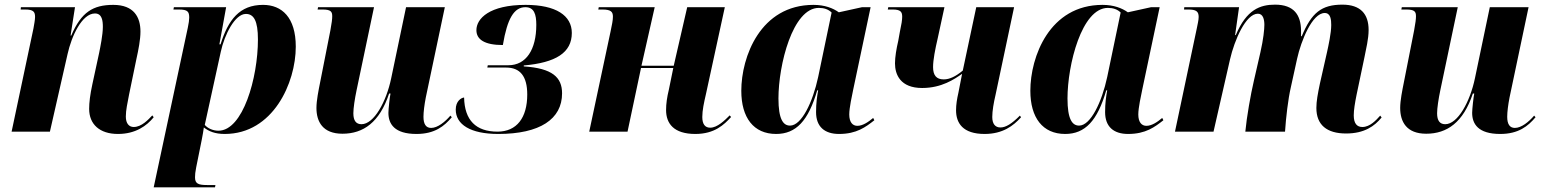

<svg xmlns="http://www.w3.org/2000/svg" viewBox="-20 -567 6651 827"><path d="M488 10C564 10 612 -25 642 -62L636 -70C619 -52 590 -20 556 -20C535 -20 522 -36 522 -65C522 -93 529 -123 536 -160L568 -315C576 -351 585 -396 585 -431C585 -493 557 -546 468 -546C381 -546 330 -515 287 -414H284L303 -536H70L69 -526H89C125 -526 131 -515 131 -494C131 -482 127 -461 124 -444L30 0H195L271 -334C288 -411 333 -509 389 -509C420 -509 423 -477 423 -451C423 -417 412 -364 407 -339L378 -205C368 -159 364 -125 364 -98C364 -32 409 10 488 10Z M789 -448 642 240H906L908 230H872C834 230 820 224 820 197C820 186 821 174 825 154L849 35C853 13 856 -1 858 -18C880 -1 906 10 948 10C1156 10 1254 -210 1254 -366C1254 -492 1194 -546 1113 -546C1012 -546 963 -482 930 -376H925L954 -536H729L727 -526H751C789 -526 795 -516 795 -491C795 -482 793 -466 789 -448ZM921 -4C896 -4 874 -15 862 -29L931 -344C947 -418 992 -507 1039 -507C1073 -507 1091 -478 1091 -397C1091 -231 1026 -4 921 -4Z M1774 10C1853 10 1894 -24 1926 -62L1920 -69C1897 -42 1865 -16 1837 -16C1815 -16 1804 -32 1804 -64C1804 -85 1808 -116 1814 -147L1896 -536H1729L1665 -230C1644 -129 1591 -32 1537 -32C1514 -32 1502 -47 1502 -79C1502 -101 1508 -141 1516 -179L1591 -536H1350L1348 -526H1369C1405 -526 1411 -517 1411 -497C1411 -485 1409 -468 1403 -436L1359 -213C1352 -178 1343 -134 1343 -102C1343 -43 1370 9 1455 9C1545 9 1615 -40 1656 -164H1662C1659 -151 1653 -97 1653 -81C1653 -33 1679 10 1774 10Z M2126 10C2306 10 2401 -54 2401 -165C2401 -234 2359 -273 2236 -281V-285C2374 -297 2443 -340 2443 -425C2443 -500 2375 -546 2244 -546C2088 -546 2032 -487 2032 -437C2032 -397 2067 -373 2146 -373C2165 -487 2194 -536 2243 -536C2281 -536 2290 -505 2290 -460C2290 -353 2246 -286 2170 -286H2081L2079 -276H2160C2220 -276 2251 -239 2251 -160C2251 -60 2206 0 2123 0C2030 0 1981 -49 1979 -147C1967 -146 1943 -132 1943 -95C1943 -31 2006 10 2126 10Z M2975 10C3058 10 3099 -30 3129 -63L3123 -70C3102 -49 3070 -17 3039 -17C3017 -17 3005 -32 3005 -63C3005 -92 3012 -124 3021 -163L3102 -536H2940L2882 -284H2743L2800 -536H2559L2557 -526H2575C2613 -526 2620 -515 2620 -495C2620 -480 2616 -460 2610 -432L2518 0H2683L2741 -274H2880L2861 -181C2853 -148 2849 -120 2849 -93C2849 -35 2882 10 2975 10Z M3323 10C3409 10 3462 -47 3500 -178H3504C3499 -149 3495 -123 3495 -84C3495 -21 3532 10 3594 10C3670 10 3709 -20 3746 -49L3741 -59C3722 -43 3697 -25 3673 -25C3652 -25 3638 -41 3638 -74C3638 -103 3650 -156 3655 -181L3730 -536H3693L3593 -514C3568 -532 3532 -546 3484 -546C3255 -546 3173 -322 3173 -176C3173 -60 3226 10 3323 10ZM3383 -26C3353 -26 3333 -54 3333 -143C3333 -287 3394 -533 3507 -533C3529 -533 3548 -527 3562 -513L3504 -235C3481 -128 3433 -26 3383 -26Z M4221 10C4299 10 4345 -25 4378 -62L4373 -69C4337 -33 4312 -18 4289 -18C4267 -18 4254 -33 4254 -63C4254 -89 4260 -124 4268 -158L4348 -536H4185L4127 -263C4097 -238 4070 -225 4045 -225C4013 -225 3999 -243 3999 -278C3999 -309 4008 -355 4019 -402L4048 -536H3806L3804 -526H3825C3859 -526 3866 -516 3866 -495C3866 -481 3863 -462 3856 -430L3849 -391C3841 -357 3835 -321 3835 -294C3835 -246 3858 -188 3952 -188C4036 -188 4091 -226 4124 -249L4108 -167C4102 -141 4098 -116 4098 -92C4098 -37 4127 10 4221 10Z M4568 10C4654 10 4707 -47 4745 -178H4749C4744 -149 4740 -123 4740 -84C4740 -21 4777 10 4839 10C4915 10 4954 -20 4991 -49L4986 -59C4967 -43 4942 -25 4918 -25C4897 -25 4883 -41 4883 -74C4883 -103 4895 -156 4900 -181L4975 -536H4938L4838 -514C4813 -532 4777 -546 4729 -546C4500 -546 4418 -322 4418 -176C4418 -60 4471 10 4568 10ZM4628 -26C4598 -26 4578 -54 4578 -143C4578 -287 4639 -533 4752 -533C4774 -533 4793 -527 4807 -513L4749 -235C4726 -128 4678 -26 4628 -26Z M5778 8C5857 8 5901 -24 5931 -61L5925 -69C5907 -49 5881 -20 5848 -20C5825 -20 5811 -35 5811 -70C5811 -93 5816 -123 5823 -158L5857 -320C5864 -356 5875 -399 5875 -438C5875 -507 5840 -547 5762 -547C5672 -547 5629 -512 5587 -411H5584C5584 -416 5584 -428 5584 -436C5583 -502 5554 -547 5472 -547C5408 -547 5349 -526 5303 -416H5300L5317 -536H5081L5080 -526H5098C5132 -526 5143 -518 5143 -494C5143 -480 5138 -461 5135 -445L5041 0H5207L5278 -311C5297 -394 5346 -508 5398 -508C5421 -508 5426 -482 5426 -460C5426 -441 5422 -399 5409 -342L5381 -220C5367 -160 5350 -64 5344 0H5515C5519 -60 5528 -139 5540 -191L5567 -314C5584 -391 5632 -511 5686 -511C5712 -511 5714 -481 5714 -459C5714 -425 5702 -370 5696 -343L5665 -206C5656 -163 5650 -131 5650 -102C5650 -29 5695 8 5778 8Z M6442 10C6521 10 6562 -24 6594 -62L6588 -69C6565 -42 6533 -16 6505 -16C6483 -16 6472 -32 6472 -64C6472 -85 6476 -116 6482 -147L6564 -536H6397L6333 -230C6312 -129 6259 -32 6205 -32C6182 -32 6170 -47 6170 -79C6170 -101 6176 -141 6184 -179L6259 -536H6018L6016 -526H6037C6073 -526 6079 -517 6079 -497C6079 -485 6077 -468 6071 -436L6027 -213C6020 -178 6011 -134 6011 -102C6011 -43 6038 9 6123 9C6213 9 6283 -40 6324 -164H6330C6327 -151 6321 -97 6321 -81C6321 -33 6347 10 6442 10Z"/></svg>

Font: Noto Serif Display SemiCondensed ExtraBold
Style: Italic
Weight: 800
Width: 4
Italic angle: -12°
Designer: Monotype Design Team
Foundry: Monotype Imaging Inc.
Version: Version 2.009